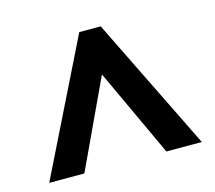

<svg xmlns="http://www.w3.org/2000/svg" viewBox="-75 -809 728 649"><g transform="rotate(-15 289.0 -485.0)"><path d="M327 -718 556 -252H432L289 -560L145 -252H22L252 -718Z"/></g></svg>

Font: Noto Sans Oriya
Style: Bold
Weight: 700
Designer: Amélie Bonet and Sol Matas
Foundry: Google LLC
Version: Version 2.006; ttfautohint (v1.8.4.7-5d5b)